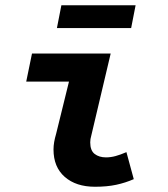

<svg xmlns="http://www.w3.org/2000/svg" viewBox="-20 -700 640 732"><path d="M342 12Q270 12 227 -25.5Q184 -63 184 -130Q184 -144 186.5 -158.5Q189 -173 194 -190L243 -389H80L102 -496H402L328 -183Q326 -176 325 -170Q324 -164 324 -157Q324 -126 341 -113Q358 -100 384 -100Q402 -100 420.5 -105Q439 -110 462 -120L490 -17Q458 -3 423 4.5Q388 12 342 12ZM197 -593 214 -680H497L480 -593Z"/></svg>

Font: Source Code Pro
Style: Bold Italic
Weight: 700
Italic angle: -11°
Monospace: yes
Designer: Paul D. Hunt, Teo Tuominen
Foundry: Adobe Systems Incorporated
Version: Version 1.050;PS 1.000;hotconv 16.6.51;makeotf.lib2.5.65220